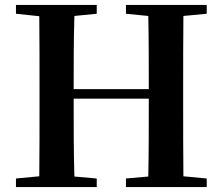

<svg xmlns="http://www.w3.org/2000/svg" viewBox="-20 -762 907 782"><path d="M822 -706V-742H493V-706L584 -697C586 -598 586 -498 586 -399H280C280 -499 280 -599 283 -697L374 -706V-742H45V-706L140 -696C141 -596 141 -495 141 -395V-346C141 -244 141 -143 140 -44L45 -35V0H374V-35L283 -43C280 -143 280 -245 280 -360H586C586 -244 586 -142 584 -43L493 -35V0H822V-35L727 -44C726 -144 726 -246 726 -346V-395C726 -497 726 -597 727 -697Z"/></svg>

Font: Source Han Serif
Style: Bold
Weight: 700
Designer: Ryoko NISHIZUKA 西塚涼子 (kana & ideographs); Frank Grießhammer (Latin, Greek & Cyrillic); Wenlong ZHANG 张文龙 (bopomofo); San
Foundry: Adobe Systems Incorporated
Version: Version 1.001;PS 1.001;hotconv 16.6.54;makeotf.lib2.5.65590